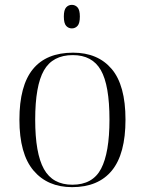

<svg xmlns="http://www.w3.org/2000/svg" viewBox="-20 -761 596 791"><path d="M277 10Q176 10 118 -58.5Q60 -127 60 -268Q60 -408 115.5 -476Q171 -544 281 -544Q383 -544 440 -477Q497 -410 497 -268Q497 -127 441 -58.5Q385 10 277 10ZM278 0Q362 0 396.5 -66Q431 -132 431 -268Q431 -410 395.5 -472Q360 -534 280 -534Q197 -534 161 -471Q125 -408 125 -268Q125 -129 161 -64.5Q197 0 278 0ZM276 -644Q262 -644 252.5 -654.5Q243 -665 243 -693Q243 -720 252.5 -730.5Q262 -741 276 -741Q290 -741 299.5 -730.5Q309 -720 309 -693Q309 -665 299.5 -654.5Q290 -644 276 -644Z"/></svg>

Font: Noto Serif Display Light
Style: Regular
Weight: 300
Designer: Monotype Design Team
Foundry: Monotype Imaging Inc.
Version: Version 2.009